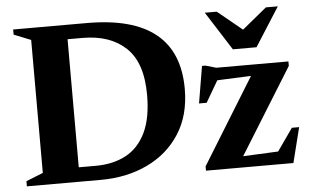

<svg xmlns="http://www.w3.org/2000/svg" viewBox="-49 -744 1317 817"><g transform="rotate(-5 610.0 -335.0)"><path d="M34 0V-22L106.5 -51V-619L34 -648V-670H349Q739.5 -670 739.5 -355Q739.5 -242.5 688.5 -163.2Q637.5 -84 549.2 -42Q461 0 350 0ZM577.5 -343.5Q577.5 -481 510 -544.8Q442.5 -608.5 325 -608.5H261V-61.5H334Q407 -61.5 461.8 -90.2Q516.5 -119 547 -181.2Q577.5 -243.5 577.5 -343.5ZM799 0V-18.5L1025 -385L880.5 -379L827 -287.5H794.5L821 -445.5H836L880.5 -432.5H1189V-413.5L962 -47.5L1112 -54.5L1179 -150H1210L1172.5 0ZM1164.5 -670 1059 -504.5H958L852.5 -670H903.5L1008.5 -584L1113.5 -670Z"/></g></svg>

Font: Newsreader Text
Style: Bold
Weight: 700
Designer: Hugues Gentile
Foundry: Production Type
Version: Version 1.001